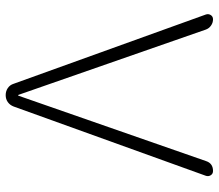

<svg xmlns="http://www.w3.org/2000/svg" viewBox="-67 -703 770 676"><g transform="rotate(-90 318.0 -365.0)"><path d="M54 0Q44 0 39 -8Q34 -16 37 -25L281 -702Q286 -715 296.5 -722.5Q307 -730 321 -730Q335 -730 346 -722.5Q357 -715 361 -702L605 -25Q608 -16 603 -8Q598 0 588 0Q576 0 566 -7Q556 -14 552 -25L322 -685Q322 -686 320 -686Q319 -686 319 -685L89 -25Q81 0 54 0Z"/></g></svg>

Font: Rounded Mplus 1c Light
Style: Regular
Weight: 300
Version: Version 1.059.20150529